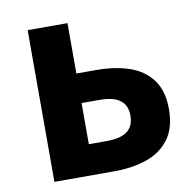

<svg xmlns="http://www.w3.org/2000/svg" viewBox="-67 -629 712 698"><g transform="rotate(-10 288.5 -280.0)"><path d="M79 0V-560H226V-374H300Q368 -374 421 -356Q474 -338 504.5 -297Q535 -256 535 -189Q535 -120 504.5 -78.5Q474 -37 421 -18.5Q368 0 300 0ZM226 -113H291Q344 -113 368.5 -132Q393 -151 393 -190Q393 -227 368.5 -246Q344 -265 291 -265H226Z"/></g></svg>

Font: Noto Sans SC
Style: Bold
Weight: 700
Designer: Ryoko NISHIZUKA  (kana, bopomofo & ideographs); Paul D. Hunt (Latin, Greek & Cyrillic); Sandoll Communications , Soo-you
Foundry: Adobe
Version: Version 2.004-H2;hotconv 1.0.118;makeotfexe 2.5.65603